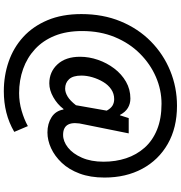

<svg xmlns="http://www.w3.org/2000/svg" viewBox="10 -794 969 1030"><g transform="rotate(90 495.0 -279.5)"><path d="M470 185Q386 185 311 159Q236 133 179 81Q122 29 89 -49Q56 -127 56 -231Q56 -347 95 -441.5Q134 -536 202.5 -603.5Q271 -671 360 -707.5Q449 -744 548 -744Q666 -744 752.5 -694.5Q839 -645 886 -557.5Q933 -470 933 -355Q933 -279 911.5 -221.5Q890 -164 854 -126Q818 -88 775.5 -68.5Q733 -49 691 -49Q644 -49 609.5 -71Q575 -93 568 -135H565Q540 -102 502 -80.5Q464 -59 428 -59Q366 -59 325.5 -103Q285 -147 285 -224Q285 -272 301.5 -320Q318 -368 348 -407.5Q378 -447 419 -470.5Q460 -494 509 -494Q537 -494 559.5 -480.5Q582 -467 597 -438H599L614 -485H696L648 -247Q620 -133 704 -133Q739 -133 772 -159Q805 -185 826.5 -234Q848 -283 848 -350Q848 -415 829.5 -471Q811 -527 773 -570Q735 -613 676 -637Q617 -661 537 -661Q463 -661 393.5 -631Q324 -601 268 -545Q212 -489 179.5 -410.5Q147 -332 147 -235Q147 -151 172.5 -88Q198 -25 244 17.5Q290 60 350.5 81.5Q411 103 480 103Q528 103 574.5 89.5Q621 76 657 56L688 129Q638 158 584 171.5Q530 185 470 185ZM456 -144Q476 -144 498 -157Q520 -170 545 -202L574 -367Q562 -389 547 -398Q532 -407 512 -407Q483 -407 459.5 -391Q436 -375 420 -348Q404 -321 395 -290.5Q386 -260 386 -231Q386 -186 405.5 -165Q425 -144 456 -144Z"/></g></svg>

Font: Noto Sans SC Thin SemiBold
Style: Regular
Weight: 600
Version: Version 2.004-H2;hotconv 1.0.118;makeotfexe 2.5.65603